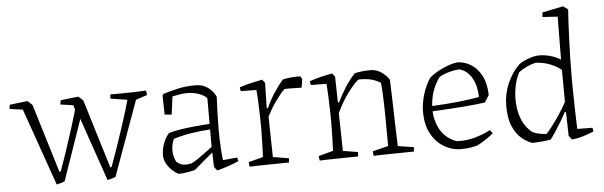

<svg xmlns="http://www.w3.org/2000/svg" viewBox="-47 -871 3266 1038"><g transform="rotate(-5 1586.0 -351.5)"><path d="M223 9 76 -410 5 -420Q4 -431 9 -443L105 -454L130 -431L244 -57L251 -60Q271 -115 291.5 -176.5Q312 -238 329.5 -293.5Q347 -349 357 -385L350 -410L281 -420Q280 -431 285 -443Q309 -446 333 -448.5Q357 -451 381 -454L406 -431L520 -57L527 -60Q544 -107 562.5 -159.5Q581 -212 597 -262Q613 -312 625.5 -351.5Q638 -391 644 -414L553 -428Q553 -432 553 -438.5Q553 -445 555 -451Q580 -451 615 -451Q650 -451 685.5 -452Q721 -453 748 -455Q751 -443 751 -430L690 -410L543 -4Q532 0 521 3.5Q510 7 499 9L381 -333L267 -4Q256 0 245 3.5Q234 7 223 9Z M974 -4Q956 1 931 5Q906 9 884 9Q868 1 850.5 -15Q833 -31 821 -52.5Q809 -74 809 -97Q809 -132 821.5 -164Q834 -196 852 -215Q877 -223 911 -228.5Q945 -234 979.5 -237.5Q1014 -241 1040 -243Q1066 -245 1075 -245V-385Q1059 -402 1029.5 -412Q1000 -422 968 -422Q947 -422 926 -418Q905 -414 888 -411L875 -313L837 -317L835 -420L841 -429Q874 -439 918 -449.5Q962 -460 1017 -460Q1051 -460 1074.5 -445.5Q1098 -431 1111 -413.5Q1124 -396 1126 -387Q1124 -349 1122.5 -300Q1121 -251 1121 -218Q1121 -156 1124 -109Q1127 -62 1130 -44L1208 -51L1212 -31Q1187 -20 1157 -9.5Q1127 1 1094 9L1078 -12L1076 -89H1075Q1048 -67 1021 -44Q994 -21 974 -4ZM878 -57Q894 -43 911 -39Q928 -35 959 -41Q971 -46 994.5 -62Q1018 -78 1041 -95.5Q1064 -113 1075 -121V-215Q1030 -213 975.5 -204.5Q921 -196 877 -182Q870 -173 866 -154Q862 -135 862 -120Q862 -99 867.5 -82Q873 -65 878 -57Z M1271 4Q1269 -2 1268.5 -8Q1268 -14 1268 -21L1347 -42Q1348 -78 1349.5 -118.5Q1351 -159 1351 -197Q1351 -225 1350 -261.5Q1349 -298 1347.5 -336Q1346 -374 1343 -406L1259 -407Q1255 -416 1255 -428Q1284 -438 1316 -445.5Q1348 -453 1379 -459L1393 -440L1390 -304L1396 -302Q1416 -346 1440.5 -383.5Q1465 -421 1490 -450Q1511 -455 1533 -457Q1555 -459 1585 -459L1595 -444L1590 -410L1587 -397Q1572 -397 1543.5 -398Q1515 -399 1495 -398Q1476 -381 1447 -341Q1418 -301 1396 -256L1400 -37L1486 -23Q1486 -11 1484 0Q1470 0 1441.5 0.5Q1413 1 1379 1.5Q1345 2 1315.5 2.5Q1286 3 1271 4Z M1651 4Q1649 -2 1648.5 -8.5Q1648 -15 1648 -21L1727 -42Q1728 -78 1729.5 -118.5Q1731 -159 1731 -197Q1731 -225 1730 -261.5Q1729 -298 1727.5 -336Q1726 -374 1723 -406L1639 -407Q1635 -416 1635 -428Q1664 -438 1696 -446Q1728 -454 1759 -459L1773 -440L1776 -302L1782 -299Q1800 -338 1825.5 -378Q1851 -418 1881 -450Q1922 -459 1968 -459Q1999 -459 2026 -440Q2053 -421 2067 -398Q2069 -353 2070.5 -291Q2072 -229 2074 -162.5Q2076 -96 2078 -37L2164 -24Q2164 -11 2162 0Q2148 0 2118.5 0.5Q2089 1 2054 1.5Q2019 2 1989 2.5Q1959 3 1944 4Q1942 -2 1941.5 -8Q1941 -14 1941 -21L2026 -42L2025 -205Q2025 -228 2024 -262.5Q2023 -297 2021.5 -331Q2020 -365 2017 -386Q1989 -403 1961.5 -409Q1934 -415 1897 -414Q1873 -395 1838.5 -349Q1804 -303 1776 -242L1780 -37L1861 -24Q1861 -12 1859 0Q1845 0 1817 0.5Q1789 1 1756 1.5Q1723 2 1694.5 2.5Q1666 3 1651 4Z M2419 9Q2368 9 2324.5 -17.5Q2281 -44 2255.5 -92.5Q2230 -141 2230 -208Q2230 -256 2245.5 -306Q2261 -356 2286 -391Q2314 -415 2357 -435Q2400 -455 2436 -460Q2474 -460 2509 -439.5Q2544 -419 2567 -377Q2590 -335 2592 -270L2568 -231Q2529 -225 2455 -219Q2381 -213 2282 -208Q2285 -148 2313 -102.5Q2341 -57 2397 -36Q2451 -33 2499 -47Q2547 -61 2582 -80L2595 -61Q2577 -46 2553 -30Q2529 -14 2507 -3Q2497 0 2473.5 4.5Q2450 9 2419 9ZM2282 -237Q2356 -240 2422 -247Q2488 -254 2538 -263Q2538 -296 2529 -328.5Q2520 -361 2500 -386Q2480 -411 2448 -421Q2422 -421 2388.5 -411.5Q2355 -402 2336 -390Q2318 -367 2302 -328.5Q2286 -290 2282 -237Z M2803 9Q2777 0 2748.5 -23Q2720 -46 2700.5 -89.5Q2681 -133 2681 -202Q2681 -266 2705.5 -323Q2730 -380 2772 -421Q2792 -436 2825 -447.5Q2858 -459 2881 -459Q2910 -459 2940 -451Q2970 -443 2998 -426L3000 -659L2918 -664Q2918 -677 2921 -689L3034 -712L3060 -693Q3058 -674 3056 -631Q3054 -588 3051.5 -533.5Q3049 -479 3048 -423Q3047 -367 3047 -322Q3047 -295 3047.5 -255Q3048 -215 3049 -172.5Q3050 -130 3051 -95.5Q3052 -61 3053 -45L3135 -44L3139 -24Q3116 -14 3085 -4Q3054 6 3019 9L3003 -12L3000 -140L2994 -143Q2982 -120 2965 -91.5Q2948 -63 2931.5 -38Q2915 -13 2904 0Q2880 4 2853 6.5Q2826 9 2803 9ZM2884 -32Q2895 -42 2916.5 -70Q2938 -98 2961 -133Q2984 -168 2999 -196L2998 -370Q2972 -392 2936 -405.5Q2900 -419 2860 -421Q2839 -417 2813.5 -405.5Q2788 -394 2767 -378Q2750 -346 2742 -308Q2734 -270 2734 -234Q2734 -172 2753.5 -124.5Q2773 -77 2809 -50Q2823 -42 2843.5 -38Q2864 -34 2884 -32Z"/></g></svg>

Font: Labrada Light
Style: Regular
Weight: 300
Designer: Mercedes Jáuregui
Foundry: Omnibus-Type Team
Version: Version 1.000; ttfautohint (v1.8.4.7-5d5b)